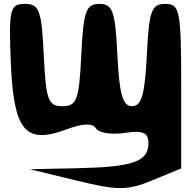

<svg xmlns="http://www.w3.org/2000/svg" viewBox="-20 -737 980 978"><path d="M35 -421C49 -71 108 1 319 -78C402 -109 452 -111 469 -83C483 -60 548 -50 615 -60C707 -74 736 -62 736 -8C736 87 657 114 369 120L132 125L371 183C579 234 630 234 757 181L903 121V-298C903 -686 896 -717 821 -717C751 -717 739 -681 728 -456C718 -256 701 -196 653 -196C605 -196 588 -256 578 -456C567 -681 554 -717 486 -717C418 -717 405 -681 394 -456C383 -227 371 -196 298 -196C225 -196 214 -227 203 -456C192 -685 180 -717 107 -717C31 -717 24 -692 35 -421Z"/></svg>

Font: Hussar Skorodowane
Style: Bold
Weight: 700
Foundry: Cannot Into Space Fonts
Version: Version 0.892